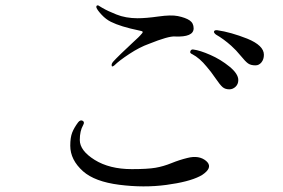

<svg xmlns="http://www.w3.org/2000/svg" viewBox="-20 -685 1040 705"><path d="M691 -503Q714 -500 752 -483.5Q790 -467 822.5 -440.5Q855 -414 855 -391Q855 -376 845 -366.5Q835 -357 822 -357Q807 -357 797.5 -365Q788 -373 771 -398Q754 -423 739 -440Q713 -472 686 -486Q676 -490 679 -497Q682 -505 691 -503ZM778 -574Q827 -567 888 -543Q949 -518 949 -484Q949 -467 940 -456Q931 -445 918 -445Q901 -445 891 -452Q881 -459 864 -480Q847 -501 829 -517Q801 -542 773 -558Q764 -565 766 -570Q768 -575 778 -574ZM341 -665Q342 -664 355 -656.5Q368 -649 379 -644Q390 -639 407 -632Q424 -625 444 -621.5Q464 -618 485 -618Q516 -618 562 -624.5Q608 -631 633 -626Q662 -620 676.5 -610Q691 -600 691 -581Q691 -548 622 -551Q599 -553 527 -524Q493 -512 455 -487Q417 -462 400 -445Q390 -437 390 -445Q389 -451 396 -459Q402 -466 424.5 -488Q447 -510 470 -531Q493 -552 495 -555Q505 -565 504 -568Q503 -571 491 -573Q423 -587 387 -605Q369 -614 353.5 -630.5Q338 -647 334 -657Q333 -662 335 -664Q337 -666 341 -665ZM267 -236Q275 -246 283.5 -241.5Q292 -237 285 -225Q273 -204 273 -171Q273 -132 327.5 -98Q382 -64 464 -64Q522 -64 551 -69Q580 -74 609.5 -86Q639 -98 668 -105Q711 -116 737 -94Q761 -73 731 -49Q724 -43 714 -38Q673 -17 590.5 -6Q508 5 418 -6.5Q328 -18 285 -56Q238 -98 238 -150Q238 -180 245 -198Q252 -216 267 -236Z"/></svg>

Font: TsukuhouMincho
Style: Regular
Weight: 400
Designer: Iose
Foundry: Typographish
Version: Version 1.001; ttfautohint (v1.8.3)